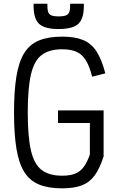

<svg xmlns="http://www.w3.org/2000/svg" viewBox="-20 -1014 640 1048"><path d="M319 14Q244.5 14 193.8 -6.5Q143 -27 113 -74.5Q83 -122 69.8 -202Q56.5 -282 56.5 -400Q56.5 -518 69.8 -598Q83 -678 113 -725.5Q143 -773 193.8 -793.5Q244.5 -814 319 -814Q389 -814 433.8 -795.5Q478.5 -777 506.8 -733.5Q535 -690 555 -613.5L483 -595.5Q468.5 -652.5 448.5 -685Q428.5 -717.5 397.8 -731.2Q367 -745 319 -745Q248 -745 207 -713.5Q166 -682 148.8 -606.8Q131.5 -531.5 131.5 -400Q131.5 -269 148.8 -193.5Q166 -118 207 -86.5Q248 -55 319 -55Q361.5 -55 389.2 -65.8Q417 -76.5 436.2 -101.8Q455.5 -127 470.5 -170.5V-342.5H296.5V-411.5H545.5V-160Q524.5 -94.5 496.5 -56.2Q468.5 -18 426.2 -2Q384 14 319 14ZM299.5 -855.5Q221 -855.5 191 -886.2Q161 -917 163.5 -993.5H238.5Q238 -965.5 242.2 -950.8Q246.5 -936 260 -930.2Q273.5 -924.5 299.5 -924.5Q327 -924.5 340.8 -930.2Q354.5 -936 359 -951Q363.5 -966 363 -993.5H437.5Q440 -917 410 -886.2Q380 -855.5 299.5 -855.5Z"/></svg>

Font: Victor Mono Thin
Style: Regular
Weight: 100
Monospace: yes
Designer: Rune Bjørnerås
Version: Version 1.561;gftools[0.9.30]